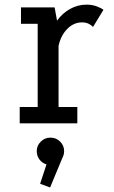

<svg xmlns="http://www.w3.org/2000/svg" viewBox="-20 -532 490 828"><path d="M232.5 -70.5H313.5V0H65V-70.5H142.5V-429.5H70.5V-500H215.5L226 -443Q249.5 -475.5 282.8 -493.8Q316 -512 353.5 -512Q378 -512 398.2 -504.2Q418.5 -496.5 426 -489.5L381 -415.5Q376 -422.5 363.2 -429Q350.5 -435.5 334 -435.5Q297.5 -435.5 269.8 -407Q242 -378.5 232.5 -334ZM256.5 119.5Q256.5 135 249 149L196 276.5L153 260.5L180.5 177Q162 171.5 150.2 155.8Q138.5 140 138.5 119.5Q138.5 96 155.8 78.8Q173 61.5 197.5 61.5Q222 61.5 239.2 78.5Q256.5 95.5 256.5 119.5Z"/></svg>

Font: League Mono Condensed
Style: Regular
Weight: 400
Width: 1
Designer: Tyler Finck
Foundry: The League of Moveable Type / Tyler Finck
Version: Version 2.210